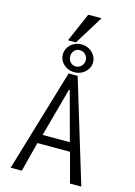

<svg xmlns="http://www.w3.org/2000/svg" viewBox="-163 -1231 926 1313"><g transform="rotate(15 300.0 -574.0)"><path d="M266 -725H330L550 0H470L414 -210H183L129 0H50ZM396 -273 303 -617H297L203 -273ZM194 -841Q194 -868 208.2 -890.8Q222.5 -913.5 247 -926.8Q271.5 -940 300 -940Q329.5 -940 354.2 -926.8Q379 -913.5 393.5 -890.8Q408 -868 408 -841Q408 -814.5 393.5 -792Q379 -769.5 354.2 -756.2Q329.5 -743 300 -743Q271.5 -743 247 -756.2Q222.5 -769.5 208.2 -792Q194 -814.5 194 -841ZM356 -842Q356 -866 339.5 -882.5Q323 -899 299 -899Q276.5 -899 261.2 -882.5Q246 -866 246 -842Q246 -817.5 261.2 -800.8Q276.5 -784 299 -784Q323 -784 339.5 -800.8Q356 -817.5 356 -842ZM203 -943 292 -1148H386L259 -943Z"/></g></svg>

Font: JuliaMono Light
Style: Regular
Weight: 300
Monospace: yes
Designer: cormullion
Foundry: corm
Version: Version 0.054; ttfautohint (v1.8.4)